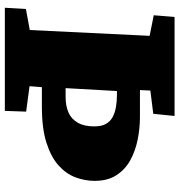

<svg xmlns="http://www.w3.org/2000/svg" viewBox="6 -747 741 793"><g transform="rotate(90 376.5 -350.5)"><path d="M12 0 17 -87 104 -103 128 -598 43 -615 50 -701H459L450 -613L354 -601L352 -558H463Q510 -558 557 -548.5Q604 -539 642 -518Q680 -497 703.5 -461Q727 -425 727 -371Q727 -331 712.5 -292Q698 -253 663.5 -222Q629 -191 570 -172Q511 -153 422 -153H340L336 -102L441 -88L438 0ZM344 -251H381Q418 -251 445 -263Q472 -275 487 -301.5Q502 -328 502 -369Q502 -400 491.5 -418Q481 -436 463 -445.5Q445 -455 421.5 -459Q398 -463 372 -463H356Z"/></g></svg>

Font: Literata Black
Style: Italic
Weight: 900
Italic angle: -2°
Designer: Latin by Veronika Burian and Jose Scaglione. Greek by Irene Vlachou. Cyrillic by Vera Evstafieva
Foundry: TypeTogether
Version: Version 3.002